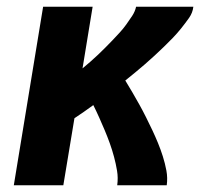

<svg xmlns="http://www.w3.org/2000/svg" viewBox="-20 -550 640 570"><path d="M21 0 108 -530H255L225 -347Q237 -357 248.5 -367Q260 -377 271 -387.5Q282 -398 293 -409Q304 -420 314.5 -431Q325 -442 335.5 -453.5Q346 -465 355 -477.5Q364 -490 372.5 -503Q381 -516 384 -530H554Q552 -512 541 -496.5Q530 -481 518 -466Q506 -451 493 -437.5Q480 -424 466.5 -411Q453 -398 439 -385Q425 -372 410.5 -359.5Q396 -347 381.5 -335Q367 -323 352 -311Q363 -293 373.5 -275Q384 -257 394 -239Q404 -221 413.5 -202Q423 -183 432 -164Q441 -145 449 -125.5Q457 -106 463.5 -85.5Q470 -65 474 -43.5Q478 -22 475 0H328Q331 -22 327.5 -43Q324 -64 318.5 -84.5Q313 -105 306 -124.5Q299 -144 291 -163Q283 -182 274.5 -201Q266 -220 257 -238Q243 -228 229 -218Q215 -208 201 -199L168 0Z"/></svg>

Font: Iosevka Curly Heavy Extended
Style: Italic
Weight: 900
Width: 7
Italic angle: -9°
Monospace: yes
Designer: Belleve Invis
Foundry: Belleve Invis
Version: Version 11.1.0; ttfautohint (v1.8.3)